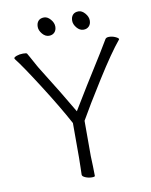

<svg xmlns="http://www.w3.org/2000/svg" viewBox="-94 -932 788 1004"><g transform="rotate(-10 300.0 -429.5)"><path d="M352 -820Q352 -840 362.5 -851.5Q373 -863 393 -863Q411 -863 427 -844.5Q443 -826 443 -806Q443 -787 432 -775.5Q421 -764 403 -764Q383 -764 367.5 -782.5Q352 -801 352 -820ZM69 -696Q87 -696 90 -692Q94 -686 102 -671Q110 -655 124 -631Q126 -627 129.5 -621Q133 -615 137 -608Q235 -452 294 -350Q357 -455 466 -628Q494 -673 507 -696Q512 -704 527 -704Q544 -704 560.5 -696.5Q577 -689 577 -683Q577 -683 576 -681Q526 -621 445.5 -493Q365 -365 325 -294V-107L327 -52L328 -1Q328 4 312 4Q294 4 277.5 -3Q261 -10 261 -19Q261 -40 262 -55L263 -108V-293Q213 -386 133.5 -510.5Q54 -635 24 -672Q20 -678 20 -679Q20 -685 35 -690.5Q50 -696 69 -696ZM210 -863Q228 -863 244 -844.5Q260 -826 260 -806Q260 -787 249 -775.5Q238 -764 220 -764Q200 -764 184.5 -782.5Q169 -801 169 -820Q169 -840 179.5 -851.5Q190 -863 210 -863Z"/></g></svg>

Font: JyunsaiKaai Light
Style: Regular
Weight: 300
Designer: Fontworks Inc.
Version: Version 0.030;April 7, 2024;FontCreator 14.0.0.2901 64-bit